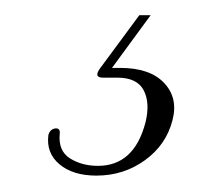

<svg xmlns="http://www.w3.org/2000/svg" viewBox="-20 -22 252 246"><path d="M158.5 -2.5H173L123.5 65H134Q172 65 190.2 84.2Q208.5 103.5 201 132Q193 163.5 165.8 183.2Q138.5 203 103.5 203Q73.5 203 56.2 188.5Q39 174 42 151Q44 143.5 51 142.5Q57.5 142 56.5 149.5Q54.5 171.5 69.8 181Q85 190.5 105.5 190.5Q152 190.5 166.5 134.5Q172.5 109.5 164 93.5Q155.5 77.5 130.5 77.5H112Q99 77.5 109 64.5Z"/></svg>

Font: Fraunces 72pt S000 Thin
Style: Italic
Weight: 100
Italic angle: -16°
Version: Version 1.000; ttfautohint (v1.8.3)